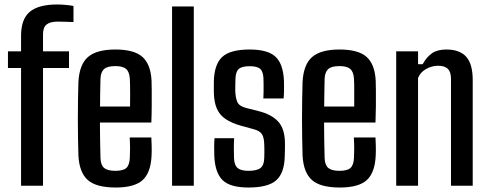

<svg xmlns="http://www.w3.org/2000/svg" viewBox="-20 -829 2181 857"><path d="M74 0V-525.5H15.5V-600H74V-667Q73.5 -743 112.5 -776Q151.5 -809 236 -809Q252 -809 271.8 -807.2Q291.5 -805.5 308 -802.5V-730.5Q292.5 -731 274.5 -731.8Q256.5 -732.5 237 -732.5Q204 -732.5 187.8 -719.5Q171.5 -706.5 172 -674V-600H288V-525.5H172V0Z M496.5 8Q409 8 371.5 -25.8Q334 -59.5 330 -134.5Q329 -167.5 328.2 -210.2Q327.5 -253 327.5 -298.8Q327.5 -344.5 328.2 -387.8Q329 -431 330 -464Q334.5 -542 373.2 -575Q412 -608 495 -608Q579 -608 616 -574.8Q653 -541.5 656.5 -468Q657 -456.5 657.2 -425.5Q657.5 -394.5 657.2 -355.8Q657 -317 655.5 -282H426Q426 -243.5 426.8 -204.2Q427.5 -165 428.5 -124Q429.5 -92 445 -79.2Q460.5 -66.5 495 -66.5Q529.5 -66.5 543.8 -79.2Q558 -92 559.5 -124.5Q560.5 -139.5 560.5 -163.5Q560.5 -187.5 559 -215.5H655.5Q656.5 -201.5 657 -176Q657.5 -150.5 656.5 -134.5Q653 -58 616.5 -25Q580 8 496.5 8ZM426.5 -353.5H560.5Q560.5 -379 560.8 -404.5Q561 -430 560.5 -449.8Q560 -469.5 559.5 -477.5Q557.5 -509 542.5 -521.5Q527.5 -534 495 -534Q458.5 -534 444 -520.2Q429.5 -506.5 428.5 -477.5Q428 -447 427.2 -415.8Q426.5 -384.5 426.5 -353.5Z M748 0V-800H845V0Z M1089 8Q1007 8 973.2 -25.2Q939.5 -58.5 936.5 -134Q936 -156 936 -175.2Q936 -194.5 937.5 -212H1025Q1023.5 -182 1023.8 -161Q1024 -140 1024.5 -124Q1025.5 -92 1040.5 -79.2Q1055.5 -66.5 1089 -66.5Q1126.5 -66.5 1142.8 -79.2Q1159 -92 1159.5 -124.5Q1160 -139 1160 -147.2Q1160 -155.5 1160 -163Q1160 -170.5 1159.5 -183Q1159 -213 1150.2 -228.5Q1141.5 -244 1115 -251.5L1055 -268Q1013 -280 986.8 -297.8Q960.5 -315.5 948 -344Q935.5 -372.5 934.5 -416.5Q934.5 -431.5 934.5 -442Q934.5 -452.5 934.5 -464.5Q936 -541 971.5 -574.5Q1007 -608 1094.5 -608Q1175.5 -608 1210 -575.5Q1244.5 -543 1247.5 -467Q1248 -456 1247.8 -430.2Q1247.5 -404.5 1246 -389.5H1155.5Q1156.5 -404 1156.5 -420.8Q1156.5 -437.5 1156.5 -452.8Q1156.5 -468 1156 -478Q1155 -509 1141.8 -521.2Q1128.5 -533.5 1094.5 -533.5Q1059.5 -533.5 1045.8 -521.2Q1032 -509 1031 -478Q1031 -470.5 1030.5 -457.5Q1030 -444.5 1030 -425.5Q1031 -393.5 1039 -374.5Q1047 -355.5 1077 -347.5L1132.5 -333.5Q1193 -318.5 1222.5 -285.5Q1252 -252.5 1252 -187Q1252 -171.5 1251.8 -159.5Q1251.5 -147.5 1251 -132Q1249.5 -57 1213.2 -24.5Q1177 8 1089 8Z M1497 8Q1409.5 8 1372 -25.8Q1334.5 -59.5 1330.5 -134.5Q1329.5 -167.5 1328.8 -210.2Q1328 -253 1328 -298.8Q1328 -344.5 1328.8 -387.8Q1329.5 -431 1330.5 -464Q1335 -542 1373.8 -575Q1412.5 -608 1495.5 -608Q1579.5 -608 1616.5 -574.8Q1653.5 -541.5 1657 -468Q1657.5 -456.5 1657.8 -425.5Q1658 -394.5 1657.8 -355.8Q1657.5 -317 1656 -282H1426.5Q1426.5 -243.5 1427.2 -204.2Q1428 -165 1429 -124Q1430 -92 1445.5 -79.2Q1461 -66.5 1495.5 -66.5Q1530 -66.5 1544.2 -79.2Q1558.5 -92 1560 -124.5Q1561 -139.5 1561 -163.5Q1561 -187.5 1559.5 -215.5H1656Q1657 -201.5 1657.5 -176Q1658 -150.5 1657 -134.5Q1653.5 -58 1617 -25Q1580.5 8 1497 8ZM1427 -353.5H1561Q1561 -379 1561.2 -404.5Q1561.5 -430 1561 -449.8Q1560.5 -469.5 1560 -477.5Q1558 -509 1543 -521.5Q1528 -534 1495.5 -534Q1459 -534 1444.5 -520.2Q1430 -506.5 1429 -477.5Q1428.5 -447 1427.8 -415.8Q1427 -384.5 1427 -353.5Z M1748.5 0V-600H1846V-542.5H1866.5Q1884.5 -575 1908.5 -591.5Q1932.5 -608 1973 -608Q2031.5 -608 2060.8 -575.8Q2090 -543.5 2090 -471V0H1993V-479Q1992.5 -509 1978.5 -522.2Q1964.5 -535.5 1935 -535.5Q1907.5 -535.5 1881.8 -521Q1856 -506.5 1846 -481V0Z"/></svg>

Font: Big Shoulders Text Thin SemiBold
Style: Regular
Weight: 600
Version: Version 2.002